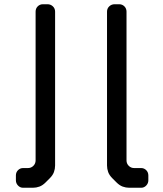

<svg xmlns="http://www.w3.org/2000/svg" viewBox="-20 -780 768 906"><path d="M89 106H135Q151 106 166 100.5Q181 95 195 81L215 61Q229 47 234.5 32Q240 17 240 1V-725Q240 -740 229.5 -750Q219 -760 204 -760H183Q168 -760 158 -750Q148 -740 148 -725V-23Q148 -8 137.5 2.5Q127 13 112 13H89Q75 13 65 23Q55 33 55 48V71Q55 85 65 95.5Q75 106 89 106ZM530 81Q544 95 559 100.5Q574 106 590 106H646Q660 106 670 95.5Q680 85 680 71V48Q680 33 670 23Q660 13 646 13H613Q598 13 587.5 2.5Q577 -8 577 -23V-725Q577 -740 567 -750Q557 -760 542 -760H521Q506 -760 495.5 -750Q485 -740 485 -725V1Q485 17 490.5 32Q496 47 510 61Z"/></svg>

Font: WDXL Lubrifont TC
Style: Regular
Weight: 400
Designer: [WDXL Lubrifont] Copyright 2020-2022 (c) NightFurySL2001, Skr-ZERO; [ZCOOL QingKe HuangYou] Copyright 2018-2022 (c) The 
Version: Version 2.001;hotconv 1.1.1;makeotfexe 2.6.0